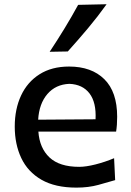

<svg xmlns="http://www.w3.org/2000/svg" viewBox="-20 -856 606 889"><path d="M334 12.7Q235.4 12.7 172.1 -23.7Q108.9 -60.1 78.6 -124Q48.3 -188 48.3 -270Q48.3 -351.1 77.6 -413.8Q106.9 -476.6 163.3 -512.2Q219.7 -547.9 299.8 -547.9Q403.8 -547.9 463.1 -489.3Q522.5 -430.7 522.5 -315.4Q522.5 -276.4 517.6 -246.6H157.7Q163.1 -170.4 209.2 -127Q255.4 -83.5 346.7 -83.5Q377.9 -83.5 422.4 -94.7Q466.8 -106 508.3 -123.5L513.2 -22Q480.5 -12.2 435.1 0.2Q389.6 12.7 334 12.7ZM422.4 -303.7Q426.3 -381.8 394.3 -423.6Q362.3 -465.3 301.3 -467.8Q237.8 -465.3 199.5 -420.7Q161.1 -376 156.7 -301.8ZM210 -616.2Q246.1 -670.9 279.1 -724.9Q312 -778.8 341.8 -833.5L473.6 -836.4Q433.6 -780.3 387.9 -725.8Q342.3 -671.4 293.9 -617.7Z"/></svg>

Font: Pinar DS4-Medium
Style: Regular
Weight: 500
Designer: Amin Abedi
Version: Version 2.000